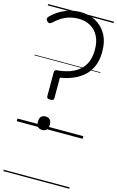

<svg xmlns="http://www.w3.org/2000/svg" viewBox="-181 -962 861 1408"><g transform="rotate(15 250.0 -257.5)"><path d="M196 -216Q182 -216 175.5 -220.5Q169 -225 169 -236V-416Q169 -427 174 -431.5Q179 -436 189 -437Q233 -440 273.5 -452.5Q314 -465 347 -489.5Q380 -514 399 -554.5Q418 -595 418 -655Q418 -716 395.5 -758Q373 -800 334 -821.5Q295 -843 247 -843Q207 -843 174 -833Q141 -823 114 -805.5Q87 -788 62 -764Q53 -757 45 -756.5Q37 -756 27 -765Q18 -774 18.5 -782.5Q19 -791 25 -798Q51 -826 85.5 -847.5Q120 -869 161.5 -881.5Q203 -894 247 -894Q309 -894 360.5 -867Q412 -840 443 -786.5Q474 -733 474 -653Q474 -588 453 -541Q432 -494 396.5 -463.5Q361 -433 316 -415Q271 -397 223 -390V-235Q223 -224 217 -220Q211 -216 196 -216ZM196 14Q174 14 162.5 1Q151 -12 151 -37Q151 -63 162.5 -75.5Q174 -88 196 -88Q218 -88 229.5 -75.5Q241 -63 241 -37Q241 -12 229.5 1Q218 14 196 14ZM0 369H500V379H0ZM0 -20H500V0H0ZM0 -505H500V-500H0ZM0 -889H500V-879H0Z"/></g></svg>

Font: Playwrite HR Lijeva Guides
Style: Regular
Weight: 400
Designer: Veronika Burian, José Scaglione
Foundry: TypeTogether
Version: Version 1.003